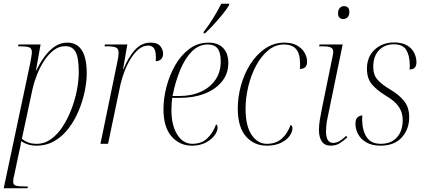

<svg xmlns="http://www.w3.org/2000/svg" viewBox="-30 -776 2294 1036"><path d="M132 -430Q136 -453 139 -469Q142 -485 142 -494Q142 -515 128 -520.5Q114 -526 83 -526H67L70 -536H189L164 -396H166Q185 -436 210 -470Q235 -504 265.5 -525Q296 -546 333 -546Q438 -546 438 -380Q438 -335 427 -282.5Q416 -230 394.5 -178.5Q373 -127 340.5 -84Q308 -41 264.5 -15.5Q221 10 167 10Q141 10 121 3.5Q101 -3 84 -14Q82 -1 80.5 10Q79 21 75 35L47 168Q44 178 42.5 187.5Q41 197 41 204Q41 221 55.5 225.5Q70 230 103 230H121L118 240H-10ZM168 0Q210 0 245.5 -25.5Q281 -51 308.5 -93.5Q336 -136 355.5 -187Q375 -238 385 -290Q395 -342 395 -386Q395 -464 378 -495.5Q361 -527 322 -527Q288 -527 259 -504.5Q230 -482 207.5 -447Q185 -412 169.5 -372.5Q154 -333 146 -298L88 -27Q97 -19 117 -9.5Q137 0 168 0Z M603 -441Q610 -473 610 -490Q610 -514 595 -520Q580 -526 550 -526H534L536 -536H657L634 -402H636Q661 -465 697 -505.5Q733 -546 783 -546Q820 -546 835 -527Q850 -508 850 -486Q850 -468 839.5 -457Q829 -446 810 -446Q811 -452 811 -457Q811 -462 811 -467Q811 -503 800 -516.5Q789 -530 770 -530Q742 -530 718.5 -510.5Q695 -491 675.5 -459.5Q656 -428 642 -391.5Q628 -355 620 -320L553 0H512Z M1006 10Q939 10 895.5 -40Q852 -90 852 -187Q852 -244 868 -306.5Q884 -369 915 -423.5Q946 -478 991.5 -512Q1037 -546 1096 -546Q1146 -546 1174 -517Q1202 -488 1202 -436Q1202 -378 1167 -335.5Q1132 -293 1073.5 -270.5Q1015 -248 942 -248H899Q898 -241 896.5 -220.5Q895 -200 895 -183Q895 -99 926.5 -49.5Q958 0 1008 0Q1059 0 1090 -31Q1121 -62 1136 -105Q1144 -101 1144 -88Q1144 -67 1127 -44.5Q1110 -22 1079 -6Q1048 10 1006 10ZM938 -258Q1003 -258 1053.5 -281Q1104 -304 1132.5 -345.5Q1161 -387 1161 -444Q1161 -493 1144 -514.5Q1127 -536 1091 -536Q1043 -536 1005.5 -498.5Q968 -461 942 -398Q916 -335 901 -258ZM1069 -604Q1094 -636 1119 -676Q1144 -716 1164 -756H1207L1206 -748Q1193 -726 1171 -699Q1149 -672 1124 -644.5Q1099 -617 1076 -596H1068Z M1409 10Q1341 10 1297 -40Q1253 -90 1253 -191Q1253 -252 1270 -314Q1287 -376 1320 -428.5Q1353 -481 1400 -513.5Q1447 -546 1505 -546Q1546 -546 1573 -530.5Q1600 -515 1613.5 -491.5Q1627 -468 1627 -443Q1627 -404 1588 -404Q1589 -411 1589 -419.5Q1589 -428 1589 -437Q1588 -490 1566 -513Q1544 -536 1502 -536Q1456 -536 1418 -505Q1380 -474 1352.5 -423Q1325 -372 1310 -310.5Q1295 -249 1295 -189Q1295 -97 1327.5 -48.5Q1360 0 1410 0Q1458 0 1489.5 -27Q1521 -54 1538 -102Q1548 -97 1548 -85Q1548 -63 1531.5 -41Q1515 -19 1484 -4.5Q1453 10 1409 10Z M1822 -673Q1810 -673 1802 -680.5Q1794 -688 1794 -704Q1794 -722 1803 -732.5Q1812 -743 1826 -743Q1839 -743 1847 -735.5Q1855 -728 1855 -712Q1855 -692 1845 -682.5Q1835 -673 1822 -673ZM1755 10Q1721 10 1706 -13.5Q1691 -37 1691 -74Q1691 -100 1696 -131Q1701 -162 1707 -190L1765 -474Q1768 -489 1768 -497Q1768 -513 1755.5 -519.5Q1743 -526 1709 -526H1692L1694 -536H1819L1738 -143Q1733 -121 1731 -101.5Q1729 -82 1729 -69Q1729 -5 1767 -5Q1786 -5 1802.5 -15Q1819 -25 1838 -43L1844 -35Q1824 -16 1803 -3Q1782 10 1755 10Z M2023 10Q1977 10 1947 -7.5Q1917 -25 1902.5 -52Q1888 -79 1888 -108Q1888 -133 1899.5 -143Q1911 -153 1925 -153Q1924 -140 1924 -126Q1926 -69 1949.5 -34.5Q1973 0 2025 0Q2080 0 2111.5 -34.5Q2143 -69 2143 -129Q2143 -168 2122 -199.5Q2101 -231 2053 -259Q2005 -288 1977.5 -320Q1950 -352 1950 -405Q1950 -470 1992 -508.5Q2034 -547 2096 -547Q2139 -547 2165.5 -531.5Q2192 -516 2204.5 -491.5Q2217 -467 2217 -440Q2217 -401 2180 -401Q2181 -407 2181 -414Q2181 -421 2181 -428Q2180 -478 2161.5 -507.5Q2143 -537 2095 -537Q2046 -537 2015 -505Q1984 -473 1984 -415Q1984 -372 2007 -346Q2030 -320 2074 -294Q2122 -266 2150 -231.5Q2178 -197 2178 -144Q2178 -79 2138 -34.5Q2098 10 2023 10Z"/></svg>

Font: Noto Serif Display SemiCondensed ExtraLight
Style: Italic
Weight: 200
Width: 4
Italic angle: -12°
Designer: Monotype Design Team
Foundry: Monotype Imaging Inc.
Version: Version 2.009